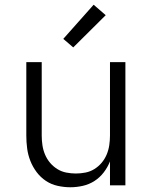

<svg xmlns="http://www.w3.org/2000/svg" viewBox="-20 -782 640 810"><path d="M277 8Q250 8 223 2Q196 -4 173.5 -19Q151 -34 134.5 -56Q118 -78 108 -103.5Q98 -129 94.5 -156Q91 -183 91 -210V-520H156V-210Q156 -190 159 -169.5Q162 -149 170 -130Q178 -111 191 -95.5Q204 -80 221.5 -69Q239 -58 259.5 -54Q280 -50 300 -50Q320 -50 340.5 -54Q361 -58 378.5 -69Q396 -80 409 -95.5Q422 -111 430 -130Q438 -149 441 -169.5Q444 -190 444 -210V-520H509V0H444V-101Q434 -76 417.5 -54.5Q401 -33 378.5 -18.5Q356 -4 329.5 2Q303 8 277 8ZM289 -582 247 -618 375 -762 426 -718Z"/></svg>

Font: Iosevka Aile Light
Style: Regular
Weight: 300
Designer: Belleve Invis
Foundry: Belleve Invis
Version: Version 27.3.5; ttfautohint (v1.8.4)